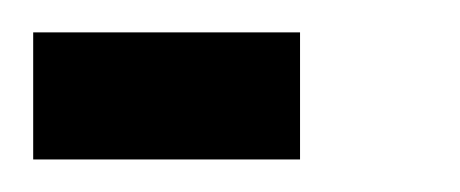

<svg xmlns="http://www.w3.org/2000/svg" viewBox="-78 -329 283 118"><path d="M-57.6 -231V-309.1H106.4V-231Z"/></svg>

Font: Scarab Serif
Style: Condensed
Weight: 400
Designer: John Roberts
Foundry: Scarab
Version: 1.0